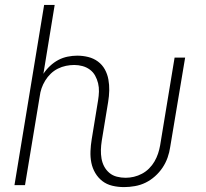

<svg xmlns="http://www.w3.org/2000/svg" viewBox="-20 -755 840 783"><path d="M486 8Q461 8 438 2.5Q415 -3 397.5 -16.5Q380 -30 368.5 -49.5Q357 -69 352.5 -91.5Q348 -114 349 -138.5Q350 -163 354 -187L380 -346Q383 -364 383.5 -381.5Q384 -399 380 -415.5Q376 -432 368 -446.5Q360 -461 346.5 -471Q333 -481 316.5 -485.5Q300 -490 283 -490Q266 -490 249 -486.5Q232 -483 216 -475Q200 -467 187 -454.5Q174 -442 164.5 -426.5Q155 -411 149.5 -395Q144 -379 142 -362L82 0H39L160 -735H203L157 -454Q168 -471 184 -486Q200 -501 218 -510.5Q236 -520 256 -524Q276 -528 295 -528Q318 -528 340 -522.5Q362 -517 379.5 -504Q397 -491 407.5 -472Q418 -453 422 -431Q426 -409 425.5 -386Q425 -363 421 -339L395 -181Q392 -162 391.5 -144Q391 -126 394 -108.5Q397 -91 405 -76Q413 -61 426 -50Q439 -39 456.5 -34.5Q474 -30 492 -30Q509 -30 526 -34Q543 -38 559 -46.5Q575 -55 588 -68Q601 -81 610 -96.5Q619 -112 624.5 -128.5Q630 -145 633 -162L692 -520H735L674 -155Q671 -134 663.5 -112.5Q656 -91 643 -71.5Q630 -52 612 -36Q594 -20 573.5 -10Q553 0 530 4Q507 8 486 8Z"/></svg>

Font: Iosevka Aile XLt Obl
Style: Regular
Weight: 200
Italic angle: -9°
Designer: Belleve Invis
Foundry: Belleve Invis
Version: Version 31.1.0; ttfautohint (v1.8.4)